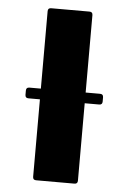

<svg xmlns="http://www.w3.org/2000/svg" viewBox="-50 -704 496 741"><g transform="rotate(5 198.0 -333.0)"><path d="M118 0Q105.5 0 105.5 -12.5V-654Q105.5 -666.5 118 -666.5H266.5Q279 -666.5 279 -654V-12.5Q279 0 266.5 0ZM61 -312.5Q48.5 -312.5 48.5 -325V-341.5Q48.5 -354 61 -354H335Q347.5 -354 347.5 -341.5V-325Q347.5 -312.5 335 -312.5Z"/></g></svg>

Font: Jaro 24pt
Style: Regular
Weight: 400
Designer: Agyei Archer, Celine Hurka, Mirko Velimirović
Version: Version 1.000